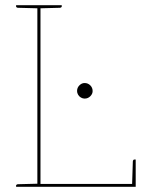

<svg xmlns="http://www.w3.org/2000/svg" viewBox="-20 -720 553 740"><path d="M124 0V-700H136V-11H503V0ZM489 -5 492 -98Q492 -100 493.5 -102.5Q495 -105 497 -105H503V-11ZM42 0V-5Q42 -7 44.5 -8.5Q47 -10 49 -10L126 -12L127 0ZM127 -700 126 -688 49 -690Q47 -690 44.5 -691.5Q42 -693 42 -695V-700ZM218 -700V-695Q218 -693 215.5 -691.5Q213 -690 211 -690L134 -688L133 -700ZM277 -369Q277 -382 286 -391Q295 -400 306 -400Q319 -400 328 -391Q337 -382 337 -369Q337 -358 328 -349Q319 -340 306 -340Q299 -340 292 -344Q285 -348 281 -355Q277 -362 277 -369Z"/></svg>

Font: Aleo Thin
Style: Regular
Weight: 250
Designer: Alessio Laiso
Foundry: Alessio Laiso
Version: Version 2.001;gftools[0.9.29]